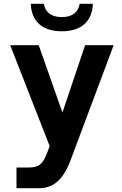

<svg xmlns="http://www.w3.org/2000/svg" viewBox="-20 -785 642 1012"><path d="M305.7 -620.1C407.7 -620.1 465.8 -671.4 469.7 -765.1H399.9C392.6 -719.7 359.9 -694.8 305.7 -694.8C251.5 -694.8 218.3 -720.2 210.9 -765.1H142.1C146 -671.4 204.1 -620.1 305.7 -620.1ZM66.9 207H185.1C261.7 207 313.5 162.1 352.1 59.1L579.1 -546.9H428.7L309.1 -191.9L184.1 -546.9H33.7L241.7 -15.1L231 14.2C204.6 85.4 182.6 98.1 125 98.1H66.9Z"/></svg>

Font: Hack
Style: Bold
Weight: 700
Monospace: yes
Designer: Christopher Simpkins
Foundry: Christopher Simpkins
Version: Version 2.010